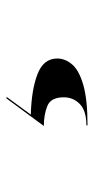

<svg xmlns="http://www.w3.org/2000/svg" viewBox="130 -170 288 589"><g transform="rotate(-90 274.5 124.0)"><path d="M270 175Q270 135.5 243.5 124.8Q217 114 182 114L266.5 -0.5H271.5L217 74Q293 76 341 94.5Q389 113 389 155Q389 180 370.5 201.2Q352 222.5 307.2 235.2Q262.5 248 184 248V244.5Q228.5 244.5 249.2 224.5Q270 204.5 270 175Z"/></g></svg>

Font: Bodoni* 48
Style: Bold
Weight: 700
Version: Version 2.2